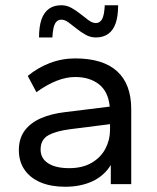

<svg xmlns="http://www.w3.org/2000/svg" viewBox="-20 -703 600 733"><path d="M229 10Q175 10 135.5 -6.5Q96 -23 74 -54.5Q52 -86 52 -130Q52 -174 74 -204Q96 -234 136 -251.5Q176 -269 229 -275L399 -296Q393 -354 357.5 -381.5Q322 -409 267 -409Q233 -409 196 -394.5Q159 -380 119 -351L86 -413Q123 -444 169.5 -462Q216 -480 267 -480Q373 -480 427 -431Q481 -382 481 -286V0H403V-73Q377 -31 332 -10.5Q287 10 229 10ZM244 -61Q295 -61 330 -81.5Q365 -102 382.5 -135.5Q400 -169 400 -206V-229L250 -210Q194 -203 164.5 -186.5Q135 -170 135 -132Q135 -98 164 -79.5Q193 -61 244 -61ZM129 -560Q129 -602 138.5 -629Q148 -656 167 -669.5Q186 -683 214 -683Q235 -683 253.5 -672.5Q272 -662 288 -649Q304 -636 318.5 -625.5Q333 -615 346 -615Q361 -615 369.5 -629.5Q378 -644 380 -683H431Q431 -641 421.5 -614Q412 -587 393 -573.5Q374 -560 346 -560Q325 -560 306.5 -570.5Q288 -581 272 -594Q256 -607 241.5 -617.5Q227 -628 214 -628Q199 -628 190.5 -613.5Q182 -599 180 -560Z"/></svg>

Font: Gantari
Style: Regular
Weight: 400
Designer: Anugrah Pasau
Foundry: Lafontype
Version: Version 1.000; ttfautohint (v1.8.3)